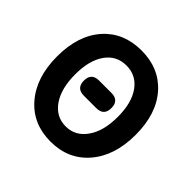

<svg xmlns="http://www.w3.org/2000/svg" viewBox="-187 -942 1144 1144"><g transform="rotate(45 385.0 -370.0)"><path d="M385 14Q236 14 146 -90Q54 -196 54 -373.5Q54 -551 146 -654Q236 -754 385 -754Q534 -754 624 -654Q716 -551 716 -373.5Q716 -196 624 -90Q534 14 385 14ZM385 -114Q467 -114 516 -185Q565 -254 565 -374Q565 -492 516.5 -559.5Q468 -627 385 -627Q302 -627 254 -559.5Q206 -492 206 -374Q206 -255 254 -185Q303 -114 385 -114ZM333 -320Q269 -320 269 -384Q269 -448 333 -448H385H437Q501 -448 501 -384Q501 -320 437 -320H385Z"/></g></svg>

Font: GenSenRounded2 TW B
Style: Regular
Weight: 700
Version: Version 2.000;PS 2;hotconv 16.6.51;makeotf.lib2.5.65220 DEVE